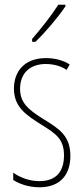

<svg xmlns="http://www.w3.org/2000/svg" viewBox="-20 -783 352 813"><path d="M257 -756V-763H227C193 -711 161 -671 116 -618V-606H130C169 -643 224 -707 257 -756ZM278 -123C278 -210 228 -239 162 -280C98 -320 65 -349 65 -407C65 -475 109 -512 174 -512C206 -512 240 -503 262 -487L275 -510C249 -527 213 -537 175 -537C82 -537 39 -479 39 -408C39 -330 90 -296 157 -254C216 -217 251 -195 251 -125C251 -56 217 -16 147 -16C105 -16 65 -31 36 -52V-21C59 -6 98 10 147 10C235 10 278 -43 278 -123Z"/></svg>

Font: Noto Sans Oriya ExtCond Thin
Style: Regular
Weight: 100
Width: 2
Designer: Amélie Bonet and Sol Matas
Foundry: Google LLC
Version: Version 2.006